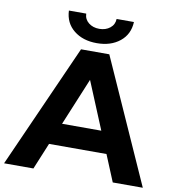

<svg xmlns="http://www.w3.org/2000/svg" viewBox="-104 -985 976 1070"><g transform="rotate(10 383.5 -450.5)"><path d="M544 -150H219L157 0H-9L303 -700H463L776 0H606ZM493 -273 382 -541 271 -273ZM199 -901H297Q298 -869 322.5 -849.5Q347 -830 383 -830Q419 -830 443.5 -849.5Q468 -869 469 -901H567Q564 -831 513 -790Q462 -749 383 -749Q304 -749 253 -790Q202 -831 199 -901Z"/></g></svg>

Font: APTA Sans Regular
Style: Bold Italic
Weight: 700
Version: Version 7.200